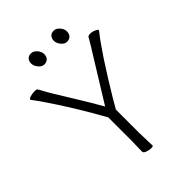

<svg xmlns="http://www.w3.org/2000/svg" viewBox="-247 -976 1094 1094"><g transform="rotate(-45 300.0 -429.5)"><path d="M443 -807Q443 -787 432 -775.5Q421 -764 402 -764Q383 -764 367.5 -783Q352 -802 352 -821Q352 -840 362.5 -851.5Q373 -863 392 -863Q411 -863 427 -845Q443 -827 443 -807ZM260 -807Q260 -787 249 -775.5Q238 -764 219 -764Q200 -764 184.5 -783Q169 -802 169 -821Q169 -840 179.5 -851.5Q190 -863 209 -863Q228 -863 244 -845Q260 -827 260 -807ZM261 -19 263 -108V-293Q166 -469 56 -629Q35 -659 28 -667.5Q21 -676 20 -679Q20 -686 36.5 -691Q53 -696 70 -696Q87 -696 90 -692Q98 -680 107 -662.5Q116 -645 140.5 -604.5Q165 -564 207.5 -495.5Q250 -427 294 -350Q387 -502 440.5 -587Q494 -672 507 -697Q512 -704 528 -704Q544 -704 560 -696.5Q576 -689 576 -686V-681Q501 -589 356 -348Q335 -312 325 -294V-107L328 -1Q328 4 312 4Q296 4 278.5 -2.5Q261 -9 261 -19Z"/></g></svg>

Font: ToneOZ-Pinyin-WenKai-Light
Style: Light
Weight: 300
Designer: Fontworks Inc.
Foundry: ToneOZ
Version: Version 0.240331